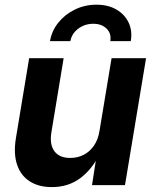

<svg xmlns="http://www.w3.org/2000/svg" viewBox="-20 -781 651 810"><path d="M198.7 8.3Q143.1 8.3 105.2 -16.1Q67.4 -40.5 52 -86.4Q36.6 -132.3 46.9 -196.8L103 -535.6H248.5L196.8 -222.7Q188.5 -171.4 209.5 -143.1Q230.5 -114.7 276.4 -114.7Q307.1 -114.7 332.8 -127.7Q358.4 -140.6 376.2 -166.3Q394 -191.9 399.9 -229.5L450.7 -535.6H596.2L507.3 0H368.2L389.2 -135.7H402.8Q369.1 -66.9 318.6 -29.3Q268.1 8.3 198.7 8.3ZM386.7 -761.2Q436 -761.2 471.2 -740.7Q506.3 -720.2 522.7 -685.5Q539.1 -650.9 531.7 -607.4H445.3Q450.7 -639.6 429.7 -660.2Q408.7 -680.7 373.5 -680.7Q337.9 -680.7 310.3 -660.2Q282.7 -639.6 276.9 -607.4H190.9Q198.2 -650.9 226.1 -685.5Q253.9 -720.2 295.9 -740.7Q337.9 -761.2 386.7 -761.2Z"/></svg>

Font: Inter 20pt
Style: Bold Italic
Weight: 700
Italic angle: -9.3988°
Version: Version 4.001;git-66647c0bb